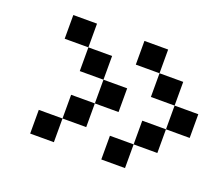

<svg xmlns="http://www.w3.org/2000/svg" viewBox="-90 -630 880 761"><g transform="rotate(20 350.0 -250.0)"><path d="M400 -100V0H500V-100ZM100 0H200V-100H100ZM100 -400H200V-500H100ZM200 -100H300V-200H200ZM200 -300H300V-400H200ZM300 -200H400V-300H300ZM400 -400H500V-500H400ZM500 -100H600V-200H500ZM500 -300H600V-400H500ZM600 -200H700V-300H600Z"/></g></svg>

Font: FT88
Style: Regular
Weight: 400
Designer: Ange Degheest & Mandy Elbé
Foundry: Velvetyne Type Foundry
Version: Version 1.000;FEAKit 1.0